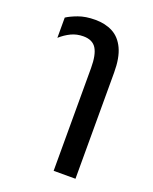

<svg xmlns="http://www.w3.org/2000/svg" viewBox="-111 -622 547 686"><g transform="rotate(20 162.0 -279.0)"><path d="M177 0V-391Q177 -441 162.5 -464.5Q148 -488 113 -488Q88 -488 67 -478Q46 -468 27 -451V-528Q42 -538 69 -548Q96 -558 133 -558Q171 -558 199.5 -543Q228 -528 244 -494Q260 -460 260 -404V0Z"/></g></svg>

Font: Noto Sans Thai ExtraCondensed
Style: Regular
Weight: 400
Width: 2
Designer: Monotype Design Team
Foundry: Monotype Imaging Inc.
Version: Version 2.002